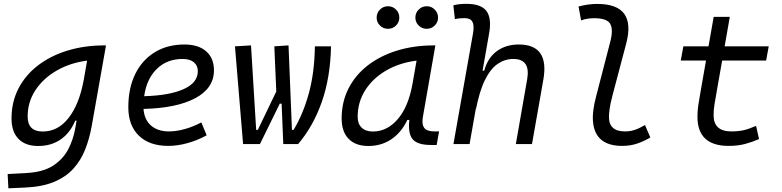

<svg xmlns="http://www.w3.org/2000/svg" viewBox="-20 -763 4142 1017"><path d="M24.4 234.4 20.5 158.7 122.1 153.3Q209.5 148.4 262.2 113.8Q314.9 79.1 341.8 26.9Q368.7 -25.4 378.4 -82.5L385.7 -124H378.4Q352.1 -59.6 301.8 -24.7Q251.5 10.3 182.1 10.3Q114.3 10.3 77.6 -27.6Q41 -65.4 41 -135.3Q41 -223.1 78.1 -294.7Q115.2 -366.2 181.9 -417Q248.5 -467.8 337.9 -495.1Q427.2 -522.5 532.2 -522.5H541.5L466.3 -98.1Q454.1 -29.3 431.2 28.8Q408.2 86.9 368.2 130.9Q328.1 174.8 265.6 200.7Q203.1 226.6 112.3 230.5ZM441.4 -441.9Q351.6 -430.2 280.3 -389.2Q209 -348.1 167.7 -285.4Q126.5 -222.7 126.5 -146Q126.5 -66.4 206.1 -66.4Q287.6 -66.4 343.8 -138.9Q399.9 -211.4 422.9 -336.9L424.3 -343.8Z M875.5 -66.9Q914.6 -66.9 959.7 -79.6Q1004.9 -92.3 1046.4 -114.7L1074.7 -46.4Q1027.3 -20 973.9 -5.1Q920.4 9.8 871.1 9.8Q771.5 9.8 715.6 -44.4Q659.7 -98.6 659.7 -194.8Q659.7 -296.4 696.3 -370.8Q732.9 -445.3 799.8 -486.3Q866.7 -527.3 957 -527.3Q1030.8 -527.3 1072 -491.2Q1113.3 -455.1 1113.3 -390.6Q1113.3 -295.9 1014.9 -243.2Q916.5 -190.4 740.2 -186Q744.1 -129.9 779.5 -98.4Q814.9 -66.9 875.5 -66.9ZM743.7 -253.4Q879.4 -257.3 953.6 -291.3Q1027.8 -325.2 1027.8 -385.7Q1027.8 -416 1006.8 -433.3Q985.8 -450.7 946.8 -450.7Q864.3 -450.7 810.3 -397.7Q756.3 -344.7 743.7 -253.4Z M1480.5 0 1471.7 -213.9H1461.9L1356.9 0H1267.6L1224.6 -517.6L1309.6 -522.5L1336.9 -75.2H1345.7L1443.4 -278.3L1433.1 -517.6L1508.3 -522.5L1526.4 -75.2H1535.2Q1585.4 -158.2 1615.7 -268.1Q1646 -377.9 1647.9 -517.6H1733.4Q1730 -353 1684.8 -223.9Q1639.6 -94.7 1559.1 0Z M1931.2 10.3Q1863.3 10.3 1826.4 -27.8Q1789.6 -65.9 1789.6 -135.3Q1789.6 -223.1 1826.2 -294.7Q1862.8 -366.2 1928.7 -417Q1994.6 -467.8 2083.5 -495.1Q2172.4 -522.5 2276.9 -522.5H2286.1L2220.2 -145Q2212.9 -105.5 2226.8 -86.2Q2240.7 -66.9 2280.8 -66.9H2305.7L2293 4.9H2262.2Q2191.4 4.9 2165.8 -25.6Q2140.1 -56.2 2148.4 -127.9H2137.7Q2106.4 -61.5 2053.2 -25.6Q2000 10.3 1931.2 10.3ZM1955.1 -66.4Q2030.8 -66.4 2087.2 -132.3Q2143.6 -198.2 2165 -319.3L2186.5 -441.9Q2095.2 -430.2 2024.9 -389.2Q1954.6 -348.1 1914.6 -285.2Q1874.5 -222.2 1874.5 -144Q1874.5 -106.9 1895.8 -86.7Q1917 -66.4 1955.1 -66.4ZM2035.2 -610.4Q2010.3 -610.4 1992.7 -627.7Q1975.1 -645 1975.1 -669.9Q1975.1 -694.8 1992.7 -712.4Q2010.3 -730 2035.2 -730Q2060.1 -730 2077.6 -712.4Q2095.2 -694.8 2095.2 -669.9Q2095.2 -645 2077.6 -627.7Q2060.1 -610.4 2035.2 -610.4ZM2240.2 -610.4Q2215.3 -610.4 2197.8 -627.7Q2180.2 -645 2180.2 -669.9Q2180.2 -694.8 2197.8 -712.4Q2215.3 -730 2240.2 -730Q2265.1 -730 2282.7 -712.4Q2300.3 -694.8 2300.3 -669.9Q2300.3 -645 2282.7 -627.7Q2265.1 -610.4 2240.2 -610.4Z M2712.4 0 2772.5 -344.2Q2791 -450.7 2698.7 -450.7Q2654.8 -450.7 2616.7 -425Q2578.6 -399.4 2549.1 -340.1Q2519.5 -280.8 2500 -179.2L2502 -196.8L2467.3 0H2381.8L2485.8 -587.9Q2492.7 -628.9 2482.2 -647.9Q2471.7 -667 2439.9 -667Q2427.7 -667 2415 -665.8Q2402.3 -664.6 2389.6 -661.6L2381.3 -734.9Q2398.4 -739.3 2415.8 -741Q2433.1 -742.7 2450.7 -742.7Q2528.3 -742.7 2556.9 -704.3Q2585.4 -666 2570.3 -583L2536.1 -388.7H2544.9Q2562.5 -455.1 2610.6 -491.2Q2658.7 -527.3 2728 -527.3Q2891.1 -527.3 2857.9 -340.3L2797.9 0Z M3275.9 9.8Q3120.1 9.8 3120.1 -141.1Q3120.1 -159.7 3123.8 -186.8Q3127.4 -213.9 3138.2 -254.9L3212.4 -541.5Q3229.5 -606.9 3212.2 -636.7Q3194.8 -666.5 3127.9 -666.5Q3110.8 -666.5 3093 -664.1Q3075.2 -661.6 3058.1 -654.8L3044.4 -728.5Q3094.7 -742.2 3143.6 -742.2Q3351.6 -742.2 3297.4 -534.2L3223.6 -254.9Q3212.4 -211.9 3209 -185.8Q3205.6 -159.7 3205.6 -144.5Q3205.1 -66.9 3290 -66.9Q3318.4 -66.9 3342.3 -75Q3366.2 -83 3396.5 -100.6L3424.8 -34.7Q3391.6 -15.1 3355.5 -2.7Q3319.3 9.8 3275.9 9.8Z M3839.8 9.8Q3674.3 9.8 3674.3 -144.5Q3674.3 -175.8 3678.7 -205.3Q3683.1 -234.9 3692.4 -287.1L3719.7 -442.4H3585.9L3599.6 -517.6H3732.9L3760.3 -673.8H3845.7L3818.4 -517.6H4051.8L4038.1 -442.4H3805.2L3777.8 -287.1Q3769 -236.8 3764.4 -209.2Q3759.8 -181.6 3759.8 -152.8Q3759.8 -66.9 3854 -66.9Q3890.6 -66.9 3918.5 -73.2Q3946.3 -79.6 3984.9 -96.2L4000.5 -26.4Q3966.3 -11.2 3927.7 -0.7Q3889.2 9.8 3839.8 9.8Z"/></svg>

Font: Cascadia Mono PL SemiLight
Style: Italic
Weight: 350
Italic angle: -10°
Monospace: yes
Designer: Aaron Bell
Foundry: Saja Typeworks
Version: Version 2404.023; ttfautohint (v1.8.4)